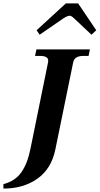

<svg xmlns="http://www.w3.org/2000/svg" viewBox="-37 -989 583 1123"><path d="M177 -812 348 -969H420L526 -812L498 -786L397 -881Q381 -897 370 -897Q358 -897 333 -881L195 -786ZM-17 88Q52 70 88 18.5Q124 -33 141 -118L244 -624Q245 -628 245 -634Q245 -662 197 -662H168L176 -700H489L481 -662H451Q398 -662 391 -624L287 -116Q264 -2 182 56Q100 114 -17 114Z"/></svg>

Font: Taviraj SemiBold
Style: Italic
Weight: 600
Italic angle: -12°
Designer: Katatrad Team
Foundry: CadsonDemak
Version: Version 1.001